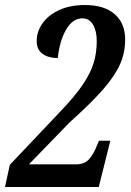

<svg xmlns="http://www.w3.org/2000/svg" viewBox="-27 -744 521 764"><path d="M12 -88 209 -296Q269 -358 301.5 -406Q334 -454 346 -494.5Q358 -535 358 -581Q358 -621 343 -646Q328 -671 301 -671Q262 -671 236 -626Q210 -581 203 -513Q165 -513 142 -530Q119 -547 119 -581Q119 -618 142 -651Q165 -684 208.5 -704Q252 -724 311 -724Q388 -724 429.5 -687.5Q471 -651 471 -587Q471 -534 450.5 -488Q430 -442 383.5 -388.5Q337 -335 251 -258L88 -90H275Q309 -90 327.5 -110.5Q346 -131 360 -168L367 -184H412L366 0H-7Z"/></svg>

Font: Noto Serif CondSemiBold
Style: Italic
Weight: 600
Width: 3
Italic angle: -12°
Designer: Monotype Design Team
Foundry: Monotype Imaging Inc.
Version: Version 1.001